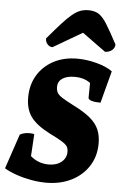

<svg xmlns="http://www.w3.org/2000/svg" viewBox="-61 -959 667 1014"><g transform="rotate(5 272.5 -451.5)"><path d="M222 12Q184 12 142.5 4.5Q101 -3 63.5 -16Q26 -29 0 -45L62 -229Q83 -241 114 -241Q133 -241 138 -237L131 -121Q172 -85 228 -85Q269 -85 295 -106Q321 -127 321 -160Q321 -177 314.5 -188Q308 -199 286.5 -212.5Q265 -226 220 -248Q148 -285 118.5 -325.5Q89 -366 89 -428Q89 -495 119.5 -546Q150 -597 204.5 -626Q259 -655 330 -655Q380 -655 433 -641Q486 -627 517 -604L472 -434Q442 -434 424.5 -439.5Q407 -445 407 -455L408 -533Q375 -558 324 -558Q283 -558 259.5 -542Q236 -526 236 -497Q236 -479 243 -466.5Q250 -454 270.5 -441Q291 -428 332 -407Q388 -379 420.5 -352Q453 -325 467 -293Q481 -261 481 -218Q481 -151 448 -99Q415 -47 356.5 -17.5Q298 12 222 12ZM367 -915Q400 -915 421.5 -901Q443 -887 465.5 -851Q488 -815 524 -747Q524 -729 509 -716.5Q494 -704 472 -704L348 -794L194 -704Q178 -704 167 -716.5Q156 -729 156 -747Q199 -798 228.5 -830.5Q258 -863 280.5 -881.5Q303 -900 323 -907.5Q343 -915 367 -915Z"/></g></svg>

Font: Petrona Black
Style: Italic
Weight: 900
Italic angle: -9°
Designer: Ringo R. Seeber
Foundry: Ringo R. Seeber
Version: Version 2.001; ttfautohint (v1.8.3)